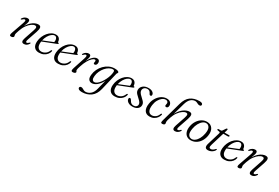

<svg xmlns="http://www.w3.org/2000/svg" viewBox="99 -2055 5295 3639"><g transform="rotate(30 2746.0 -236.0)"><path d="M69.5 -367Q58.5 -372 69.5 -389.5Q88 -418 116.2 -434.5Q144.5 -451 173.5 -451Q220.5 -451 220.5 -408.5Q220.5 -390 211 -362Q201.5 -334 183.5 -287.5Q219.5 -347.5 259.2 -383.2Q299 -419 336.8 -435Q374.5 -451 405 -451Q457.5 -451 463.8 -414.2Q470 -377.5 447.5 -313L378 -109.5Q364.5 -70.5 367.5 -54.8Q370.5 -39 385.5 -39Q395 -39 406 -45Q417 -51 433 -68Q444 -78.5 450 -75Q460 -70 450.5 -53Q413 8.5 350.5 8.5Q277.5 8.5 312 -93L384.5 -308.5Q403 -362.5 396.2 -383Q389.5 -403.5 362 -403.5Q332.5 -403.5 291.5 -376Q250.5 -348.5 210.2 -294Q170 -239.5 142.5 -157.5Q127 -110.5 122.2 -92.8Q117.5 -75 117.5 -65Q117.5 -54.5 121 -46Q124.5 -37.5 124.5 -26.5Q124.5 -11 108.8 -1.2Q93 8.5 68 8.5Q45 8.5 40.8 -9.5Q36.5 -27.5 51.5 -67.5L143 -328Q158.5 -371 156 -387.5Q153.5 -404 137.5 -404Q127.5 -404 115.8 -397.2Q104 -390.5 88.5 -374.5Q76.5 -363.5 69.5 -367Z M881.5 -135.5Q874 -98.5 847.5 -65.5Q821 -32.5 778.5 -12Q736 8.5 679 8.5Q609 8.5 573.5 -36.2Q538 -81 544.5 -161Q549 -219 571 -271.2Q593 -323.5 627.8 -364.2Q662.5 -405 705.2 -428.2Q748 -451.5 793.5 -451.5Q842.5 -451.5 868 -422Q893.5 -392.5 895 -350Q896 -337.5 907.5 -339Q920 -341 921 -330Q922 -317.5 901.5 -310Q879 -301 841 -286Q803 -271 759.8 -254.2Q716.5 -237.5 677.5 -222Q638.5 -206.5 613.5 -197Q612 -187 611.5 -177.5Q605 -104.5 632.2 -68Q659.5 -31.5 708.5 -31.5Q752.5 -31.5 793.2 -58.5Q834 -85.5 856 -141Q864 -155 873 -154.5Q885 -154 881.5 -135.5ZM780 -423.5Q749 -423.5 716.2 -397.2Q683.5 -371 657 -326Q630.5 -281 618 -223.5Q646 -234.5 685.5 -250.5Q725 -266.5 765 -282.8Q805 -299 834 -311Q837 -325 837 -347Q837 -380.5 821.8 -402Q806.5 -423.5 780 -423.5Z M1298.5 -135.5Q1291 -98.5 1264.5 -65.5Q1238 -32.5 1195.5 -12Q1153 8.5 1096 8.5Q1026 8.5 990.5 -36.2Q955 -81 961.5 -161Q966 -219 988 -271.2Q1010 -323.5 1044.8 -364.2Q1079.5 -405 1122.2 -428.2Q1165 -451.5 1210.5 -451.5Q1259.5 -451.5 1285 -422Q1310.5 -392.5 1312 -350Q1313 -337.5 1324.5 -339Q1337 -341 1338 -330Q1339 -317.5 1318.5 -310Q1296 -301 1258 -286Q1220 -271 1176.8 -254.2Q1133.5 -237.5 1094.5 -222Q1055.5 -206.5 1030.5 -197Q1029 -187 1028.5 -177.5Q1022 -104.5 1049.2 -68Q1076.5 -31.5 1125.5 -31.5Q1169.5 -31.5 1210.2 -58.5Q1251 -85.5 1273 -141Q1281 -155 1290 -154.5Q1302 -154 1298.5 -135.5ZM1197 -423.5Q1166 -423.5 1133.2 -397.2Q1100.5 -371 1074 -326Q1047.5 -281 1035 -223.5Q1063 -234.5 1102.5 -250.5Q1142 -266.5 1182 -282.8Q1222 -299 1251 -311Q1254 -325 1254 -347Q1254 -380.5 1238.8 -402Q1223.5 -423.5 1197 -423.5Z M1410 -366.5Q1399 -370.5 1408 -387Q1425 -415.5 1453.2 -433.2Q1481.5 -451 1511.5 -451Q1556.5 -451 1556.5 -408Q1556.5 -388.5 1548 -361.5Q1539.5 -334.5 1527.5 -301.5Q1564 -370 1607.8 -410.5Q1651.5 -451 1694.5 -451Q1724 -451 1739 -433.5Q1754 -416 1753.5 -387Q1753 -358.5 1739.8 -341.8Q1726.5 -325 1707.5 -325Q1683 -325 1683 -348Q1683 -357 1685.8 -365.5Q1688.5 -374 1688.5 -384.5Q1688.5 -410 1667 -410Q1642 -410 1609.8 -379.8Q1577.5 -349.5 1545 -292.8Q1512.5 -236 1487.5 -156Q1476 -120.5 1471 -101Q1466 -81.5 1466 -66.5Q1466 -51.5 1473.5 -43.5Q1481 -35.5 1481 -25.5Q1481 -11.5 1463.2 -1.5Q1445.5 8.5 1419 8.5Q1393.5 8.5 1389.2 -10.8Q1385 -30 1400 -74L1482.5 -325.5Q1496.5 -369 1494.5 -386.5Q1492.5 -404 1476 -404Q1466.5 -404 1455.2 -397.5Q1444 -391 1427.5 -374Q1416.5 -363.5 1410 -366.5Z M2062 5Q2032 130.5 1951 189.5Q1870 248.5 1757.5 248.5Q1713 248.5 1691.5 235.8Q1670 223 1670 203Q1670 189 1680 180.2Q1690 171.5 1707 171.5Q1724.5 171.5 1741.2 181Q1758 190.5 1775.8 199.8Q1793.5 209 1814.5 209Q1871 209 1920 168.5Q1969 128 1991 39L2040.5 -158.5Q1995.5 -76.5 1942.2 -34Q1889 8.5 1834.5 8.5Q1791.5 8.5 1767 -24Q1742.5 -56.5 1750 -126Q1756 -189 1784 -247.5Q1812 -306 1857 -352Q1902 -398 1959.2 -424.8Q2016.5 -451.5 2080.5 -451.5Q2126 -451.5 2149.5 -441.5Q2173 -431.5 2172 -416.5Q2171.5 -404 2163.8 -397Q2156 -390 2153 -376.5ZM1815.5 -135.5Q1809.5 -79.5 1825.8 -56Q1842 -32.5 1868 -32.5Q1896 -32.5 1926.2 -55.5Q1956.5 -78.5 1985 -116.2Q2013.5 -154 2036.5 -200Q2059.5 -246 2074 -293.2Q2088.5 -340.5 2090 -381.5Q2092.5 -420.5 2057 -420.5Q2017.5 -420.5 1977.2 -397.2Q1937 -374 1902.2 -334Q1867.5 -294 1844.2 -243Q1821 -192 1815.5 -135.5Z M2537.5 -135.5Q2530 -98.5 2503.5 -65.5Q2477 -32.5 2434.5 -12Q2392 8.5 2335 8.5Q2265 8.5 2229.5 -36.2Q2194 -81 2200.5 -161Q2205 -219 2227 -271.2Q2249 -323.5 2283.8 -364.2Q2318.5 -405 2361.2 -428.2Q2404 -451.5 2449.5 -451.5Q2498.5 -451.5 2524 -422Q2549.5 -392.5 2551 -350Q2552 -337.5 2563.5 -339Q2576 -341 2577 -330Q2578 -317.5 2557.5 -310Q2535 -301 2497 -286Q2459 -271 2415.8 -254.2Q2372.5 -237.5 2333.5 -222Q2294.5 -206.5 2269.5 -197Q2268 -187 2267.5 -177.5Q2261 -104.5 2288.2 -68Q2315.5 -31.5 2364.5 -31.5Q2408.5 -31.5 2449.2 -58.5Q2490 -85.5 2512 -141Q2520 -155 2529 -154.5Q2541 -154 2537.5 -135.5ZM2436 -423.5Q2405 -423.5 2372.2 -397.2Q2339.5 -371 2313 -326Q2286.5 -281 2274 -223.5Q2302 -234.5 2341.5 -250.5Q2381 -266.5 2421 -282.8Q2461 -299 2490 -311Q2493 -325 2493 -347Q2493 -380.5 2477.8 -402Q2462.5 -423.5 2436 -423.5Z M2733.5 -19.5Q2769.5 -19.5 2791.2 -38.8Q2813 -58 2813 -86.5Q2813 -108 2798.8 -130.8Q2784.5 -153.5 2741 -192Q2708 -220.5 2689.8 -241.2Q2671.5 -262 2664 -281.2Q2656.5 -300.5 2657 -323.5Q2657.5 -376 2701.8 -413.8Q2746 -451.5 2821 -451.5Q2879 -451.5 2911 -427.2Q2943 -403 2943 -372.5Q2943 -343.5 2918.5 -343.5Q2908 -343.5 2899.8 -350.2Q2891.5 -357 2883.5 -375Q2860 -425.5 2811 -425.5Q2769 -425.5 2743.8 -402.5Q2718.5 -379.5 2718.5 -345.5Q2718.5 -322 2732.5 -298Q2746.5 -274 2791.5 -233.5Q2825.5 -204 2843.5 -183Q2861.5 -162 2868.2 -143.8Q2875 -125.5 2874.5 -105Q2873.5 -56 2832.5 -23.8Q2791.5 8.5 2721 8.5Q2680.5 8.5 2650.2 -5Q2620 -18.5 2603.2 -39.2Q2586.5 -60 2586.5 -82Q2587 -111 2610.5 -111Q2631 -111 2646 -79.5Q2661.5 -47.5 2683.8 -33.5Q2706 -19.5 2733.5 -19.5Z M3211 -423Q3174 -423 3137.2 -395.2Q3100.5 -367.5 3073.5 -318.5Q3046.5 -269.5 3038 -205.5Q3026.5 -119 3051.2 -75.8Q3076 -32.5 3126.5 -32.5Q3166.5 -33 3204 -59Q3241.5 -85 3260.5 -138.5Q3268.5 -154 3278 -154Q3283 -153.5 3286 -148.2Q3289 -143 3286 -132.5Q3278.5 -98 3254.2 -65.5Q3230 -33 3191 -12Q3152 9 3099.5 9Q3023 9 2989 -46.2Q2955 -101.5 2970.5 -198Q2981 -267.5 3016.8 -325.2Q3052.5 -383 3105.2 -417.5Q3158 -452 3220.5 -452Q3273.5 -452 3300.8 -424.2Q3328 -396.5 3327.5 -358Q3327 -332 3314.8 -318Q3302.5 -304 3286 -304Q3258 -304 3258.5 -330.5Q3258.5 -341 3262 -352.2Q3265.5 -363.5 3265.5 -376Q3265.5 -396.5 3251 -409.8Q3236.5 -423 3211 -423Z M3450.5 -161.5Q3437.5 -122.5 3432.2 -100.5Q3427 -78.5 3427 -65.5Q3427 -53 3429.8 -45Q3432.5 -37 3432.5 -26.5Q3432.5 -10.5 3416.8 -1Q3401 8.5 3377 8.5Q3354 8.5 3350.5 -7.2Q3347 -23 3359 -65L3477 -486.5Q3511 -608 3586.8 -663.8Q3662.5 -719.5 3781 -719.5Q3817.5 -719.5 3834.5 -708Q3851.5 -696.5 3851.5 -680.5Q3851.5 -648 3812 -648Q3795 -648 3778.8 -656Q3762.5 -664 3745 -672Q3727.5 -680 3708 -680Q3657 -680 3614 -641.8Q3571 -603.5 3547 -519.5L3475 -264.5Q3529 -363.5 3593.8 -407.2Q3658.5 -451 3712 -451Q3764 -451 3770.2 -414.2Q3776.5 -377.5 3754.5 -313L3685 -109.5Q3671.5 -70.5 3674.2 -54.8Q3677 -39 3692.5 -39Q3702 -39 3713.5 -45Q3725 -51 3740.5 -68Q3752 -78.5 3758.5 -75Q3768 -70.5 3758.5 -52.5Q3741.5 -24.5 3714.8 -8Q3688 8.5 3657 8.5Q3584.5 8.5 3619 -93L3691.5 -308.5Q3709.5 -363 3702.8 -383.2Q3696 -403.5 3669 -403.5Q3638.5 -403.5 3597 -375.8Q3555.5 -348 3515.8 -294Q3476 -240 3450.5 -161.5Z M4108.5 -451Q4185.5 -448 4224.2 -388.2Q4263 -328.5 4246 -230Q4233 -156 4196.2 -101.5Q4159.5 -47 4106.8 -18.2Q4054 10.5 3993.5 8.5Q3944.5 7 3909 -19.5Q3873.5 -46 3858.5 -94.8Q3843.5 -143.5 3855.5 -211.5Q3868 -282.5 3904.5 -337.5Q3941 -392.5 3993.8 -423.2Q4046.5 -454 4108.5 -451ZM4002 -21.5Q4039 -20 4075.2 -46.8Q4111.5 -73.5 4139.2 -123.5Q4167 -173.5 4179.5 -241.5Q4196 -330 4171.5 -374.2Q4147 -418.5 4101 -421Q4062.5 -423.5 4025.8 -395.5Q3989 -367.5 3961.2 -316.5Q3933.5 -265.5 3921.5 -199.5Q3905 -108.5 3929.8 -66Q3954.5 -23.5 4002 -21.5Z M4394.5 -404 4352 -411.5Q4339 -416 4339 -426Q4339 -440 4358 -440H4406Q4421 -440 4430.5 -452.5L4474.5 -517.5Q4482.5 -529.5 4494 -529.5Q4506.5 -529.5 4506.5 -516Q4506.5 -507 4500.5 -487.5L4486 -439.5H4588.5Q4601.5 -439.5 4601.5 -428.5Q4601.5 -408.5 4571.5 -408.5H4476.5L4390 -125Q4374.5 -73.5 4381.8 -55.8Q4389 -38 4414 -38Q4455.5 -38 4497.5 -86Q4507 -96 4513.5 -95Q4522.5 -94 4519.5 -81.5Q4513.5 -60.5 4492.2 -39.8Q4471 -19 4440.8 -5.2Q4410.5 8.5 4377 8.5Q4287.5 8.5 4324 -107L4400.5 -359.5Q4408 -382 4406.8 -391.5Q4405.5 -401 4394.5 -404Z M4935 -135.5Q4927.5 -98.5 4901 -65.5Q4874.5 -32.5 4832 -12Q4789.5 8.5 4732.5 8.5Q4662.5 8.5 4627 -36.2Q4591.5 -81 4598 -161Q4602.5 -219 4624.5 -271.2Q4646.5 -323.5 4681.2 -364.2Q4716 -405 4758.8 -428.2Q4801.5 -451.5 4847 -451.5Q4896 -451.5 4921.5 -422Q4947 -392.5 4948.5 -350Q4949.5 -337.5 4961 -339Q4973.5 -341 4974.5 -330Q4975.5 -317.5 4955 -310Q4932.5 -301 4894.5 -286Q4856.5 -271 4813.2 -254.2Q4770 -237.5 4731 -222Q4692 -206.5 4667 -197Q4665.5 -187 4665 -177.5Q4658.5 -104.5 4685.8 -68Q4713 -31.5 4762 -31.5Q4806 -31.5 4846.8 -58.5Q4887.5 -85.5 4909.5 -141Q4917.5 -155 4926.5 -154.5Q4938.5 -154 4935 -135.5ZM4833.5 -423.5Q4802.5 -423.5 4769.8 -397.2Q4737 -371 4710.5 -326Q4684 -281 4671.5 -223.5Q4699.5 -234.5 4739 -250.5Q4778.5 -266.5 4818.5 -282.8Q4858.5 -299 4887.5 -311Q4890.5 -325 4890.5 -347Q4890.5 -380.5 4875.2 -402Q4860 -423.5 4833.5 -423.5Z M5048 -367Q5037 -372 5048 -389.5Q5066.5 -418 5094.8 -434.5Q5123 -451 5152 -451Q5199 -451 5199 -408.5Q5199 -390 5189.5 -362Q5180 -334 5162 -287.5Q5198 -347.5 5237.8 -383.2Q5277.5 -419 5315.2 -435Q5353 -451 5383.5 -451Q5436 -451 5442.2 -414.2Q5448.5 -377.5 5426 -313L5356.5 -109.5Q5343 -70.5 5346 -54.8Q5349 -39 5364 -39Q5373.5 -39 5384.5 -45Q5395.5 -51 5411.5 -68Q5422.5 -78.5 5428.5 -75Q5438.5 -70 5429 -53Q5391.5 8.5 5329 8.5Q5256 8.5 5290.5 -93L5363 -308.5Q5381.5 -362.5 5374.8 -383Q5368 -403.5 5340.5 -403.5Q5311 -403.5 5270 -376Q5229 -348.5 5188.8 -294Q5148.5 -239.5 5121 -157.5Q5105.5 -110.5 5100.8 -92.8Q5096 -75 5096 -65Q5096 -54.5 5099.5 -46Q5103 -37.5 5103 -26.5Q5103 -11 5087.2 -1.2Q5071.5 8.5 5046.5 8.5Q5023.5 8.5 5019.2 -9.5Q5015 -27.5 5030 -67.5L5121.5 -328Q5137 -371 5134.5 -387.5Q5132 -404 5116 -404Q5106 -404 5094.2 -397.2Q5082.5 -390.5 5067 -374.5Q5055 -363.5 5048 -367Z"/></g></svg>

Font: Fraunces 72pt Soft Light
Style: Italic
Weight: 300
Italic angle: -16°
Version: Version 1.000;[b76b70a41]